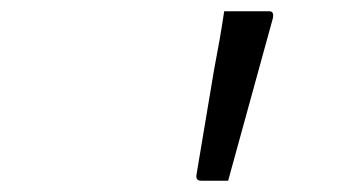

<svg xmlns="http://www.w3.org/2000/svg" viewBox="-20 -770 640 340"><path d="M384 -450H336Q326 -450 328 -461L359 -646Q364 -672 368.5 -697.5Q373 -723 377 -750H457Q466 -750 463 -737Z"/></svg>

Font: Recursive Mn Lnr St Lt
Style: Italic
Weight: 300
Italic angle: -15°
Monospace: yes
Version: Version 1.079;hotconv 1.0.112;makeotfexe 2.5.65598; ttfautoh